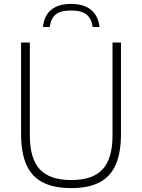

<svg xmlns="http://www.w3.org/2000/svg" viewBox="-20 -959 732 988"><path d="M346.5 9Q257.5 9 200.5 -20.2Q143.5 -49.5 116 -111Q88.5 -172.5 88.5 -268V-740H133.5V-262Q133.5 -143.5 184.5 -88Q235.5 -32.5 346.5 -32.5Q457.5 -32.5 508.2 -88Q559 -143.5 559 -262V-740H602.5V-268Q602.5 -172.5 575.2 -111Q548 -49.5 491.2 -20.2Q434.5 9 346.5 9ZM201 -820Q204.5 -856.5 221 -883.2Q237.5 -910 268.5 -924.5Q299.5 -939 345.5 -939Q391.5 -939 423 -924.2Q454.5 -909.5 471.5 -882.8Q488.5 -856 492 -820H457Q451.5 -862 426.2 -883.5Q401 -905 345.5 -905Q290 -905 265.5 -883.5Q241 -862 236 -820Z"/></svg>

Font: Encode Sans Condensed Thin ExtraLight
Style: Regular
Weight: 250
Version: Version 3.002